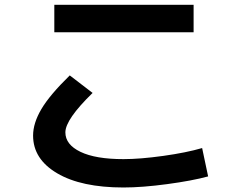

<svg xmlns="http://www.w3.org/2000/svg" viewBox="-20 -747 1040 813"><path d="M210 -610.4V-726.6H799.8V-610.4ZM120.1 -172.9Q120.1 -225.6 155.3 -285.2Q190.4 -344.7 275.4 -427.7L372.1 -353.5Q256.8 -241.2 256.8 -186.5Q256.8 -134.8 320.8 -104Q384.8 -73.2 502.9 -73.2Q573.2 -73.2 671.4 -86.9Q769.5 -100.6 835.9 -120.1L861.3 0Q793 18.6 687.5 32.7Q582 46.9 502.9 46.9Q324.2 46.9 222.2 -13.2Q120.1 -73.2 120.1 -172.9Z"/></svg>

Font: Mgen+ 1c bold
Style: Bold
Weight: 700
Designer: [Source Han Sans]
Ryoko NISHIZUKA  (kana & ideographs); Paul D. Hunt (Latin, Greek & Cyrillic); Wenlong ZHANG  (bopomofo
Version: Version 1.059.20150602